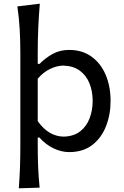

<svg xmlns="http://www.w3.org/2000/svg" viewBox="-20 -809 668 1036"><path d="M81.5 207Q85.9 148.9 87.9 92.8Q89.8 36.6 89.8 -28.3V-523.9Q89.8 -590.3 86.2 -652.3Q82.5 -714.4 73.7 -774.4L194.8 -789.1Q189.5 -725.1 186.5 -659.7Q183.6 -594.2 183.6 -523.9V-464.4H193.8Q222.7 -494.6 262.5 -517.1Q302.2 -539.6 353 -539.6Q423.8 -539.6 473.9 -503.4Q523.9 -467.3 550.3 -405Q576.7 -342.8 576.7 -264.6Q576.7 -190.9 552 -127.9Q527.3 -64.9 477.8 -26.6Q428.2 11.7 353 11.7Q311.5 11.7 269.8 -8.1Q228 -27.8 192.4 -66.9H183.6V-24.4Q183.6 37.6 185.8 91.6Q188 145.5 193.8 203.6ZM323.2 -71.8Q377.9 -73.2 412.6 -100.3Q447.3 -127.4 463.6 -170.9Q480 -214.4 480 -264.2Q480 -316.9 462.6 -359.6Q445.3 -402.3 410.2 -428Q375 -453.6 321.3 -455.1Q287.1 -454.6 250.2 -437Q213.4 -419.4 183.6 -384.3V-155.3Q241.7 -73.2 323.2 -71.8Z"/></svg>

Font: Pinar-DS1-FD Medium
Style: Regular
Weight: 500
Designer: Amin Abedi
Version: Version 3.000